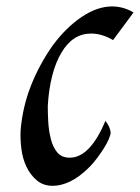

<svg xmlns="http://www.w3.org/2000/svg" viewBox="-20 -588 442 606"><path d="M336.9 -461.5Q301.5 -482.1 267.7 -482.1Q209.7 -482.1 174.4 -422.6Q156.4 -393.3 145.1 -350Q133.8 -306.7 130.8 -253.3Q130.8 -230.8 132.3 -203.3Q133.8 -175.9 140.3 -150Q146.7 -124.1 160.5 -107.2Q174.4 -90.3 200 -90.3Q264.1 -90.3 312.8 -206.7Q322.6 -193.3 325.9 -183.8Q329.2 -174.4 329.2 -169.2Q329.2 -163.1 323.6 -149.5Q317.9 -135.9 308.2 -120.5Q298.5 -105.1 286.4 -89Q274.4 -72.8 263.1 -61.5Q230.8 -29.2 201.8 -15.4Q172.8 -1.5 146.7 -1.5Q116.4 -1.5 96.2 -18.7Q75.9 -35.9 63.6 -61.5Q51.3 -87.2 47.4 -118.7Q43.6 -150.3 45.1 -177.4Q51.3 -250.3 77.4 -316.9Q103.6 -383.6 146.7 -445.1Q188.7 -501.5 237.9 -534.6Q287.2 -567.7 333.8 -567.7Q369.2 -567.7 401.5 -548.7Z"/></svg>

Font: MM Jasmine
Style: Regular
Weight: 400
Designer: Khon Soe Zaw Thu
Version: Version 1.00 July 11, 2016, initial release